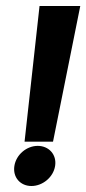

<svg xmlns="http://www.w3.org/2000/svg" viewBox="-20 -610 288 641"><path d="M28 -56C22 -18 48 11 85 11C122 11 158 -18 164 -56C170 -94 143 -123 106 -123C69 -123 34 -94 28 -56ZM112 -590 62 -137H157L248 -590Z"/></svg>

Font: Charger Sport
Style: BlkNrwObl
Weight: 900
Designer: Jasper
Foundry: Cannot Into Space Fonts
Version: Version 1.1